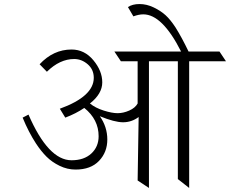

<svg xmlns="http://www.w3.org/2000/svg" viewBox="-20 -930 1138 950"><path d="M613 -895Q635 -910 670.5 -910Q706 -910 741 -893Q776 -876 799.5 -854.5Q823 -833 848 -795Q880 -744 913 -675H1066L1098 -627H916V0L860 -44V-627H717V0L661 -37L666 -351Q631 -325 589 -325Q547 -325 474 -355Q511 -302 511 -239.5Q511 -177 470 -134Q429 -91 354 -91Q313 -91 275 -109.5Q237 -128 210 -155Q183 -182 158 -220Q121 -277 92 -348L121 -363Q219 -137 334 -137Q396 -137 432 -170.5Q468 -204 468 -256Q468 -339 397 -396Q356 -368 303 -348L276 -392Q444 -453 444 -545Q444 -586 414 -612Q384 -638 347 -638Q276 -638 212 -575L176 -612Q244 -685 334 -685Q398 -685 442 -632Q486 -579 486 -522.5Q486 -466 425 -418Q452 -396 493 -383Q534 -370 562 -370Q590 -370 619.5 -383Q649 -396 661 -418V-627H578Q571 -638 546 -675H876Q783 -859 689 -859Q667 -859 640 -849Z"/></svg>

Font: Halant Light
Style: Regular
Weight: 300
Designer: Hitesh Malaviya (Devanagari), Satya Rajpurohit (Latin)
Foundry: Indian Type Foundry
Version: Version 1.101;PS 1.0;hotconv 1.0.78;makeotf.lib2.5.61930; tt